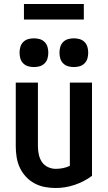

<svg xmlns="http://www.w3.org/2000/svg" viewBox="-20 -934 540 962"><path d="M259 8Q232 8 205 3Q178 -2 153.5 -15Q129 -28 110 -48.5Q91 -69 79.5 -93.5Q68 -118 63.5 -145.5Q59 -173 59 -200V-520H170V-200Q170 -180 174.5 -159.5Q179 -139 190 -122.5Q201 -106 220 -97Q239 -88 259 -88Q277 -88 295 -91.5Q313 -95 330 -103V-520H441V-53Q402 -24 355 -8Q308 8 259 8ZM350 -598Q335 -598 321 -602Q307 -606 296.5 -616.5Q286 -627 282 -641Q278 -655 278 -670Q278 -685 282 -699Q286 -713 296.5 -723.5Q307 -734 321 -738Q335 -742 350 -742Q365 -742 379 -738Q393 -734 403.5 -723.5Q414 -713 418 -699Q422 -685 422 -670Q422 -655 418 -641Q414 -627 403.5 -616.5Q393 -606 379 -602Q365 -598 350 -598ZM150 -598Q135 -598 121 -602Q107 -606 96.5 -616.5Q86 -627 82 -641Q78 -655 78 -670Q78 -685 82 -699Q86 -713 96.5 -723.5Q107 -734 121 -738Q135 -742 150 -742Q165 -742 179 -738Q193 -734 203.5 -723.5Q214 -713 218 -699Q222 -685 222 -670Q222 -655 218 -641Q214 -627 203.5 -616.5Q193 -606 179 -602Q165 -598 150 -598ZM100 -836V-914H400V-836Z"/></svg>

Font: Moesevka
Style: Bold
Weight: 700
Monospace: yes
Designer: Belleve Invis
Foundry: Belleve Invis
Version: Version 32.5.0; ttfautohint (v1.8.4)